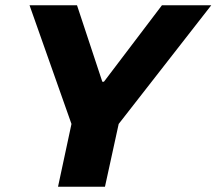

<svg xmlns="http://www.w3.org/2000/svg" viewBox="-20 -708 821 728"><path d="M200 0 251 -238 92 -688H272L368 -398H374L594 -688H781L430 -238L378 0Z"/></svg>

Font: Saira SemiExpanded
Style: Bold Italic
Weight: 700
Width: 6
Italic angle: -12°
Designer: Hector Gatti with collaboration of the Omnibus-Type team
Foundry: Omnibus-Type
Version: Version 1.101